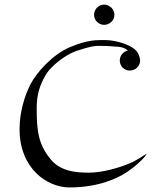

<svg xmlns="http://www.w3.org/2000/svg" viewBox="-20 -823 680 843"><path d="M482.4 -757.8C482.4 -782.7 461.4 -802.7 437 -802.7C413.1 -802.7 393.1 -782.7 393.1 -757.8C393.1 -733.9 413.1 -713.9 437 -713.9C461.4 -713.9 482.4 -733.9 482.4 -757.8ZM448.2 -621.1C483.9 -617.2 520 -622.1 541 -601.1C521 -596.2 505.9 -579.1 505.9 -557.1C505.9 -533.2 524.9 -513.2 549.8 -513.2C575.2 -513.2 595.2 -533.2 595.2 -557.1C595.2 -564.9 590.8 -581.1 586.9 -586.9C571.8 -624 488.8 -647 443.8 -647C405.8 -647 367.2 -649.9 285.2 -615.2C211.9 -584 141.1 -505.9 113.8 -453.1C86.9 -399.9 65.9 -329.1 65.9 -255.9C65.9 -83 187 0 285.2 0C415 0 498 -42 533.2 -64.9C570.8 -88.9 617.2 -130.9 624 -147.9C605 -138.2 585.9 -120.1 540 -102.1C497.1 -85 429.2 -64.9 369.1 -64.9C304.2 -64.9 252.9 -74.2 213.9 -110.8C147.9 -181.2 141.1 -247.1 141.1 -348.1C141.1 -401.9 151.9 -446.8 183.1 -498C207 -535.2 264.2 -580.1 312 -598.1C399.9 -627 398.9 -621.1 448.2 -621.1Z"/></svg>

Font: Pierce
Style: Roman
Weight: 500
Version: Version 0.2.0